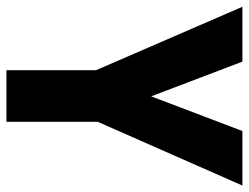

<svg xmlns="http://www.w3.org/2000/svg" viewBox="-106 -648 754 581"><g transform="rotate(90 270.5 -357.0)"><path d="M271 -438 376 -714H541L348 -276V0H192V-271L0 -714H166Z"/></g></svg>

Font: Noto Sans Tamil Condensed ExtraBold
Style: Regular
Weight: 800
Width: 3
Designer: Jelle Bosma - Monotype Design Team
Foundry: Monotype Imaging Inc.
Version: Version 2.004; ttfautohint (v1.8.4.7-5d5b)